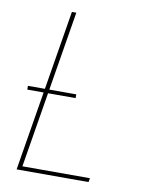

<svg xmlns="http://www.w3.org/2000/svg" viewBox="-83 -796 666 857"><g transform="rotate(10 250.0 -367.5)"><path d="M52 0 173 -735H193L75 -18H381L378 0ZM37 -359V-376H256V-359Z"/></g></svg>

Font: Iosevka Thin Oblique
Style: Regular
Weight: 100
Italic angle: -9°
Monospace: yes
Designer: Belleve Invis
Foundry: Belleve Invis
Version: Version 32.5.0; ttfautohint (v1.8.4)